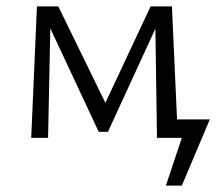

<svg xmlns="http://www.w3.org/2000/svg" viewBox="-20 -433 680 603"><path d="M96 -413H163L311 -110L453 -413H520L536 -58H639L551 150H501L551 0H473L468 -343L319 -19H290L138 -344L131 0H78Z"/></svg>

Font: QiushuiShotai Bright
Style: Regular
Weight: 400
Designer: Christian Thalmann (Catharsis Fonts)
Version: Version 1.250;